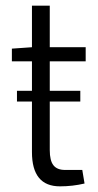

<svg xmlns="http://www.w3.org/2000/svg" viewBox="-20 -651 345 679"><path d="M156 -434V-330H264V-292H156V-120Q156 -83 169 -66.5Q182 -50 210 -50H271L279 -2Q237 8 192 8Q93 8 93 -113V-292H40V-330H93V-434H22V-479L93 -484V-631H156V-484H283V-434Z"/></svg>

Font: exo2condensed_l
Style: Regular
Weight: 300
Width: 3
Designer: Natanael Gama
Version: Version 1.001;PS 001.001;hotconv 1.0.70;makeotf.lib2.5.58329